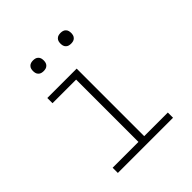

<svg xmlns="http://www.w3.org/2000/svg" viewBox="-195 -854 989 989"><g transform="rotate(-45 300.0 -359.5)"><path d="M99 0V-38H287V-492H115V-530H329V-38H501V0ZM400 -641Q392 -641 384.5 -643Q377 -645 371 -651Q365 -657 363 -664.5Q361 -672 361 -680Q361 -688 363 -695.5Q365 -703 371 -709Q377 -715 384.5 -717Q392 -719 400 -719Q408 -719 415.5 -717Q423 -715 429 -709Q435 -703 437 -695.5Q439 -688 439 -680Q439 -672 437 -664.5Q435 -657 429 -651Q423 -645 415.5 -643Q408 -641 400 -641ZM200 -641Q192 -641 184.5 -643Q177 -645 171 -651Q165 -657 163 -664.5Q161 -672 161 -680Q161 -688 163 -695.5Q165 -703 171 -709Q177 -715 184.5 -717Q192 -719 200 -719Q208 -719 215.5 -717Q223 -715 229 -709Q235 -703 237 -695.5Q239 -688 239 -680Q239 -672 237 -664.5Q235 -657 229 -651Q223 -645 215.5 -643Q208 -641 200 -641Z"/></g></svg>

Font: Iosevka Curly Slab XLtEx
Style: Regular
Weight: 200
Width: 7
Monospace: yes
Designer: Belleve Invis
Foundry: Belleve Invis
Version: Version 11.1.0; ttfautohint (v1.8.3)